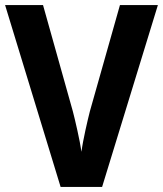

<svg xmlns="http://www.w3.org/2000/svg" viewBox="-20 -734 640 754"><path d="M600 -714H451L333 -297C325 -266 305 -181 300 -138C294 -181 274 -267 266 -297L149 -714H0L218 0H381Z"/></svg>

Font: Noto Sans Myanmar SemiCondensed
Style: Bold
Weight: 700
Width: 4
Designer: Monotype Design Team
Foundry: Monotype Imaging Inc.
Version: Version 2.107